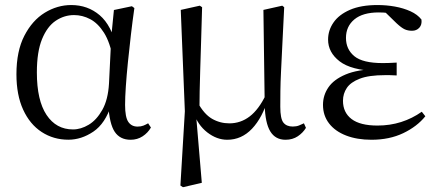

<svg xmlns="http://www.w3.org/2000/svg" viewBox="-20 -551 1776 777"><path d="M256.8 14.4Q196.7 14.4 148.8 -16.7Q100.9 -47.8 73.7 -107.2Q46.5 -166.5 46.5 -250.6Q46.5 -344.2 78.6 -406.4Q110.6 -468.5 161.3 -499.6Q212.1 -530.6 268.2 -530.6Q335.2 -530.6 383.5 -489.4Q431.8 -448.1 451.7 -358.5H459.3L437.5 -312.6Q425.5 -379.3 401.1 -418.1Q376.6 -456.9 345.2 -473.4Q313.8 -490 279.7 -490Q239.8 -490 205.5 -467Q171.2 -444 150.2 -392.9Q129.2 -341.7 129.2 -257.8Q129.2 -144.9 168.3 -86Q207.4 -27.2 275.4 -27.2Q307.3 -27.2 339 -46.2Q370.8 -65.2 394.1 -106.4Q417.3 -147.6 421.1 -212.9L430.4 -403.1L441 -510.5L513.8 -525.8L523.8 -518.4Q516.4 -466.9 509.8 -410.4Q503.2 -353.9 497.7 -299.8Q492.2 -245.7 489.2 -200.8Q486.2 -155.9 486.2 -126.6Q486.2 -76.9 499.2 -57.8Q512.2 -38.7 536.6 -38.7Q550.4 -38.7 560.2 -42.6Q570 -46.5 579.5 -52L590.8 -34.9Q578.5 -13.4 557.2 0.6Q535.9 14.6 508.4 14.6Q466 14.6 444.4 -17.4Q422.8 -49.4 418.1 -127.8L430.9 -128.2Q406.3 -50.9 357.8 -18.3Q309.4 14.4 256.8 14.4Z M710.1 199.8 728.1 -100.8 711.5 -510.9 788.5 -528 797.9 -521.8Q795.7 -440.4 793.7 -378.9Q791.7 -317.5 790.3 -269.3Q788.9 -221.2 788 -181.2Q787.1 -141.2 787.1 -101.7L773.7 -82.8L796.7 188.8L720.5 206.6ZM1135.5 14.6Q1094.5 14.6 1073.8 -19.3Q1053.1 -53.3 1051.2 -125.3V-128.5L1046 -510.9L1122.3 -528L1130.1 -521.8Q1125.7 -435.6 1122.7 -372.5Q1119.7 -309.5 1117.4 -263.6Q1115.1 -217.8 1114.7 -183.5Q1114.3 -149.2 1114.3 -119.2Q1114.3 -70.5 1127 -54.7Q1139.7 -38.9 1164.7 -38.9Q1179.1 -38.9 1189.8 -43.1Q1200.4 -47.3 1210 -52L1218.1 -33.6Q1206.2 -13.7 1185.1 0.5Q1164 14.6 1135.5 14.6ZM899.6 14.6Q857.3 14.6 818.7 -15.3Q780.1 -45.3 762.7 -96.8H760.5L779.8 -136.8Q805.6 -89.2 837.8 -70.5Q870.1 -51.8 908.3 -51.8Q953.9 -51.8 990.6 -79.9Q1027.3 -108 1056 -167.6L1068.6 -155.4H1066.2Q1042.3 -74.8 999.9 -30.1Q957.5 14.6 899.6 14.6Z M1483.3 14.6Q1425 14.6 1380.7 -2.5Q1336.3 -19.6 1311.7 -51.5Q1287.1 -83.4 1287.1 -126.7Q1287.1 -165.3 1308.9 -197.3Q1330.7 -229.3 1378.5 -249.5Q1426.3 -269.8 1503.7 -271.6V-263.4Q1400.9 -266.8 1354.3 -302.9Q1307.7 -339 1307.7 -390.7Q1307.7 -428.3 1329.7 -460Q1351.6 -491.8 1396.1 -511.2Q1440.6 -530.6 1507.8 -530.6Q1543.9 -530.6 1578.4 -524.4Q1613 -518.1 1641.3 -505.3Q1669.6 -492.4 1685.6 -471.9Q1688.2 -450.8 1676.8 -438.7Q1665.5 -426.5 1647.6 -426.5Q1630.7 -426.5 1617.7 -432.4Q1604.7 -438.4 1584.9 -456.8L1527.6 -512.6L1583.7 -511.5L1593 -491.9Q1567.4 -496.3 1549.7 -498.5Q1532.1 -500.7 1512.7 -500.7Q1448 -500.7 1414 -472.4Q1380.1 -444.1 1380.1 -397.6Q1380.1 -351.6 1414 -323.6Q1447.8 -295.7 1529.2 -295.7Q1541.3 -295.7 1554.2 -296.2Q1567.1 -296.7 1585.3 -297.7V-245.7Q1565.9 -246.9 1556.4 -246.9Q1547 -246.9 1538.6 -246.9Q1473.1 -246.9 1436.1 -232.6Q1399.1 -218.4 1383.6 -195.2Q1368 -172 1368 -143.3Q1368 -95.8 1402.7 -69.3Q1437.4 -42.9 1507.6 -42.9Q1558.3 -42.9 1603.3 -57.2Q1648.3 -71.5 1686.9 -98.8L1701.3 -80.5Q1667.8 -38.9 1611.8 -12.1Q1555.9 14.6 1483.3 14.6Z"/></svg>

Font: Early Summer Mincho VF
Style: Regular
Weight: 250
Designer: GuiWonder
Version: Version 1.002